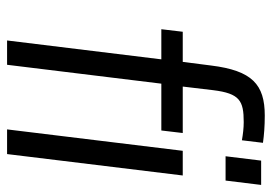

<svg xmlns="http://www.w3.org/2000/svg" viewBox="-130 -620 750 529"><g transform="rotate(90 244.5 -355.0)"><path d="M477 -602 489 -700H422L410 -602ZM404 0 463 -484H395L336 0ZM316 -652C332 -652 349 -650 366 -647L373 -705C352 -708 327 -710 298 -710C212 -710 174 -675 160 -562L150 -484H67L60 -425H143L91 0H158L210 -425H339L346 -484H218L228 -568C237 -641 257 -652 316 -652Z"/></g></svg>

Font: Gamestation Condensed
Style: Italic
Weight: 400
Width: 3
Designer: Jonas Hecksher
Foundry: Jonas Hecksher, Playtypeª, e-types AS
Version: Version 1.003